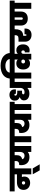

<svg xmlns="http://www.w3.org/2000/svg" viewBox="2571 -3675 1382 6586"><g transform="rotate(-90 3262.0 -382.0)"><path d="M282.2 -210Q307.1 -210 322.5 -225.6Q337.9 -241.2 337.9 -266.1Q337.9 -290.5 322.5 -306.2Q307.1 -321.8 282.2 -321.8Q256.8 -321.8 240.5 -306.2Q224.1 -290.5 224.1 -266.1Q224.1 -241.2 240.2 -225.6Q256.3 -210 282.2 -210ZM-11.2 -570.8V-740.2H855V-570.8H777.8V0H574.2V-321.8H482.9Q499 -283.7 499 -236.8Q499 -188 481.2 -149.4Q463.4 -110.8 432.4 -87.2Q401.4 -63.5 362.3 -51.3Q323.2 -39.1 278.8 -39.1Q232.9 -39.1 190.4 -54Q147.9 -68.8 114.5 -96.7Q81.1 -124.5 61 -168.2Q41 -211.9 41 -265.1Q41 -321.8 61.8 -366Q82.5 -410.2 118.2 -437Q153.8 -463.9 199 -477.5Q244.1 -491.2 295.9 -491.2H574.2V-570.8Z M711.9 289.1 577.6 50.8H779.8L918.9 289.1Z M1210 -231.9Q1274.4 -231.9 1308.6 -272Q1342.8 -312 1342.8 -375V-570.8H1231.9V-502Q1231.9 -339.8 1093.8 -314Q1097.7 -279.3 1128.4 -255.6Q1159.2 -231.9 1210 -231.9ZM832.5 -570.8V-740.2H1623.5V-570.8H1546.9V0H1342.8V-121.1Q1276.9 -63 1164.6 -63Q1034.2 -63 961.9 -139.2Q889.6 -215.3 889.6 -345.2Q889.6 -374 894.5 -414.1H902.8Q936 -414.1 959.7 -421.1Q983.4 -428.2 997.1 -439.2Q1010.7 -450.2 1018.6 -467.5Q1026.4 -484.9 1028.6 -501.2Q1030.8 -517.6 1030.8 -540V-570.8Z M1678.2 0V-570.8H1601.1V-740.2H1958.5V-570.8H1882.3V0Z M2313.5 -231.9Q2377.9 -231.9 2412.1 -272Q2446.3 -312 2446.3 -375V-570.8H2335.4V-502Q2335.4 -339.8 2197.3 -314Q2201.2 -279.3 2231.9 -255.6Q2262.7 -231.9 2313.5 -231.9ZM1936 -570.8V-740.2H2727.1V-570.8H2650.4V0H2446.3V-121.1Q2380.4 -63 2268.1 -63Q2137.7 -63 2065.4 -139.2Q1993.2 -215.3 1993.2 -345.2Q1993.2 -374 1998 -414.1H2006.3Q2039.6 -414.1 2063.2 -421.1Q2086.9 -428.2 2100.6 -439.2Q2114.3 -450.2 2122.1 -467.5Q2129.9 -484.9 2132.1 -501.2Q2134.3 -517.6 2134.3 -540V-570.8Z M2781.7 0V-570.8H2704.6V-740.2H3062V-570.8H2985.8V0Z M3342.8 -64.9Q3295.4 -64.9 3253.9 -76.9Q3212.4 -88.9 3180.4 -111.6Q3148.4 -134.3 3130.1 -170.2Q3111.8 -206.1 3111.8 -251Q3111.8 -281.7 3122.1 -307.4Q3132.3 -333 3149.4 -349.9Q3166.5 -366.7 3184.8 -377.4Q3203.1 -388.2 3222.7 -394V-397.9Q3171.9 -415 3137.2 -457.3Q3102.5 -499.5 3102.5 -565.9Q3102.5 -650.9 3158.2 -700Q3213.9 -749 3299.8 -749Q3389.6 -749 3439.2 -700.4Q3488.8 -651.9 3488.8 -573.2Q3488.8 -547.4 3486.8 -527.8H3337.9Q3338.9 -537.6 3338.9 -545.9Q3338.9 -561.5 3330.1 -570.3Q3321.3 -579.1 3307.6 -579.1Q3292.5 -579.1 3283.7 -569.3Q3274.9 -559.6 3274.9 -543Q3274.9 -523.9 3285.4 -511Q3295.9 -498 3313.7 -491.9Q3331.5 -485.8 3348.1 -483.4Q3364.7 -481 3383.8 -481H3445.8V-317.9H3393.6Q3318.8 -317.9 3318.8 -273.9Q3318.8 -252.9 3338.6 -241.9Q3358.4 -231 3396 -231Q3463.4 -231 3501.5 -272.7Q3539.6 -314.5 3539.6 -384.8V-740.2H3815.9V-570.8H3743.7V0H3539.6V-136.2Q3472.7 -64.9 3342.8 -64.9Z M4064.5 -570.8V0H3860.4V-570.8H3783.2V-740.2H3861.3Q3865.7 -806.2 3896.2 -862.5Q3926.8 -918.9 3980.2 -961.7Q4033.7 -1004.4 4115.5 -1028.8Q4197.3 -1053.2 4298.3 -1053.2Q4403.3 -1053.2 4488 -1026.1Q4572.8 -999 4626.5 -952.4Q4680.2 -905.8 4708.7 -844.7Q4737.3 -783.7 4737.3 -713.9V-695.8H4533.2V-710Q4533.2 -792 4466.8 -840.1Q4400.4 -888.2 4298.3 -888.2Q4235.4 -888.2 4184.8 -871.1Q4134.3 -854 4101.8 -820.1Q4069.3 -786.1 4063.5 -740.2H4140.6V-570.8Z M4513.2 0V-100.1Q4466.3 -43 4373.5 -43Q4279.3 -43 4225.3 -108.6Q4171.4 -174.3 4171.4 -277.8Q4171.4 -383.8 4226.3 -448.5Q4281.2 -513.2 4381.3 -513.2Q4469.2 -513.2 4513.2 -460.9V-570.8H4118.2V-740.2H5086.4V-570.8H4709.5V-460.9Q4753.4 -513.2 4835.4 -513.2Q4898.9 -513.2 4944.6 -481Q4990.2 -448.7 5011.7 -397.5Q5033.2 -346.2 5033.2 -283.2Q5033.2 -177.2 4976.6 -116.7Q4919.9 -56.2 4828.6 -56.2Q4792 -56.2 4757.3 -64.9V-223.1Q4763.2 -221.2 4772.5 -221.2Q4796.9 -221.2 4811.5 -236.3Q4826.2 -251.5 4826.2 -277.8Q4826.2 -303.7 4811.8 -321.8Q4797.4 -339.8 4768.6 -339.8Q4740.2 -339.8 4724.9 -320.8Q4709.5 -301.8 4709.5 -267.1V0ZM4445.3 -213.9Q4474.6 -213.9 4493.9 -232.2Q4513.2 -250.5 4513.2 -278.8Q4512.2 -306.6 4494.1 -323.7Q4476.1 -340.8 4446.3 -340.8Q4416 -340.8 4397.2 -323Q4378.4 -305.2 4378.4 -276.9Q4378.4 -249 4396.5 -231.4Q4414.6 -213.9 4445.3 -213.9Z M5064 -570.8V-740.2H5614.3V-570.8H5551.3V-544.9Q5551.3 -500.5 5545.4 -464.1Q5539.6 -427.7 5524.2 -393.1Q5508.8 -358.4 5484.1 -334.5Q5459.5 -310.5 5419.7 -294.7Q5379.9 -278.8 5327.1 -275.9V-199.2Q5327.1 -164.1 5354 -164.1Q5366.7 -164.1 5373.5 -174.1Q5380.4 -184.1 5380.4 -199.2V-231.9H5575.2Q5576.2 -219.7 5576.2 -206.1Q5576.2 -107.4 5518.8 -49.3Q5461.4 8.8 5358.4 8.8Q5302.7 8.8 5257.8 -8.1Q5212.9 -24.9 5184.1 -54.7Q5155.3 -84.5 5140.1 -123.8Q5125 -163.1 5125 -209V-438H5223.1Q5260.7 -438 5285.9 -445.8Q5311 -453.6 5324 -469Q5336.9 -484.4 5342 -502.2Q5347.2 -520 5347.2 -544.9V-570.8Z M5918.9 -291Q5938.5 -291 5948.7 -303Q5959 -314.9 5959 -335V-570.8H5877V-335Q5877 -315.4 5888.7 -303.2Q5900.4 -291 5918.9 -291ZM5591.8 -570.8V-740.2H6535.2V-570.8H6458V0H6253.9V-570.8H6159.2V-354Q6159.2 -303.7 6144.3 -261.5Q6129.4 -219.2 6100.1 -187.5Q6070.8 -155.8 6024.7 -137.9Q5978.5 -120.1 5918.9 -120.1Q5858.9 -120.1 5812 -138.4Q5765.1 -156.7 5736.3 -189.2Q5707.5 -221.7 5692.9 -263.4Q5678.2 -305.2 5678.2 -354V-570.8Z"/></g></svg>

Font: SVN-Poppins Black
Style: Regular
Weight: 900
Designer: Ninad Kale (Devanagari), Jonny Pinhorn (Latin)
Foundry: Indian Type Foundry
Version: Version 3.002 2017